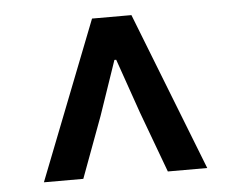

<svg xmlns="http://www.w3.org/2000/svg" viewBox="-40 -803 660 534"><g transform="rotate(-5 290.0 -536.0)"><path d="M62 -315 235 -757H345L518 -315H408L345 -485L292 -637H287L235 -485L172 -315Z"/></g></svg>

Font: Noto Sans HK Thin SemiBold
Style: Regular
Weight: 600
Version: Version 2.004-H2;hotconv 1.0.118;makeotfexe 2.5.65603